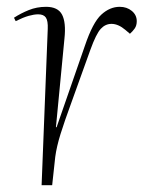

<svg xmlns="http://www.w3.org/2000/svg" viewBox="-20 -543 446 563"><path d="M120 -458Q121 -482 114.5 -491.5Q108 -501 92 -501Q80 -501 64 -496.5Q48 -492 26 -481L21 -491Q41 -504 64.5 -513.5Q88 -523 115 -523Q150 -523 162 -500Q174 -477 169 -430L144 -170H146L229 -409Q252 -477 277 -500Q302 -523 331 -523Q352 -523 366.5 -511Q381 -499 381 -481Q381 -468 375 -459.5Q369 -451 361 -444L348 -455Q327 -473 307 -473Q289 -473 275.5 -458.5Q262 -444 245 -397Q212 -304 190.5 -245.5Q169 -187 157.5 -150Q146 -113 142 -83L133 0H102Z"/></svg>

Font: Literata 72pt ExtraLight
Style: Italic
Weight: 200
Italic angle: -2°
Designer: Latin by Veronika Burian and Jose Scaglione. Greek by Irene Vlachou. Cyrillic by Vera Evstafieva
Foundry: TypeTogether
Version: Version 3.002